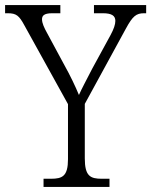

<svg xmlns="http://www.w3.org/2000/svg" viewBox="-27 -734 594 754"><path d="M144 0H403V-32H373C328 -32 306 -42 306 -112V-326L467 -621C494 -671 508 -682 539 -682H547V-714H342V-682H377C412 -682 426 -672 426 -652C426 -638 420 -620 407 -596L335 -464C313 -421 294 -386 283 -361C268 -397 249 -437 226 -478L157 -606C147 -624 138 -643 138 -658C138 -671 144 -682 178 -682H210V-714H-7V-682H3C37 -682 48 -673 69 -634L240 -325V-109C240 -42 218 -32 173 -32H144Z"/></svg>

Font: Noto Serif Myanmar SemiCondensed Light
Style: Regular
Weight: 300
Width: 4
Designer: Ben Mitchell and the Monotype Design Team
Foundry: Monotype Imaging Inc.
Version: Version 2.106